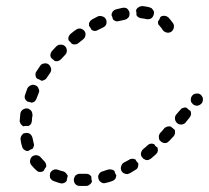

<svg xmlns="http://www.w3.org/2000/svg" viewBox="-20 -592 688 632"><path d="M272 18Q268 20 264 20Q258 20 252 20Q247 20 242 20Q234 20 228 14Q223 8 223 -1Q223 -5 225 -8Q226 -12 229 -15Q232 -17 236 -19Q239 -20 243 -20Q248 -20 252 -20Q257 -20 263 -20Q268 -20 273 -18Q278 -15 281 -10Q280 -4 282 2Q282 3 283 5Q282 7 281 9Q280 12 278 13Q275 16 272 18ZM157 4Q153 3 150 0Q147 -3 145 -6Q144 -10 144 -14Q144 -18 145 -22Q148 -29 156 -33Q163 -36 171 -33Q179 -30 188 -28Q192 -27 195 -24Q198 -22 200 -18Q201 -17 202 -16Q202 -15 203 -13Q201 -7 200 -1Q200 0 200 2Q197 8 191 10Q185 13 178 11Q167 8 157 4ZM356 0Q359 -2 361 -6Q362 -8 362 -10Q363 -13 363 -15Q362 -17 361 -18Q358 -23 357 -29Q353 -33 347 -34Q342 -35 336 -34Q327 -31 318 -28Q314 -27 311 -25Q308 -23 306 -19Q304 -16 303 -12Q303 -8 304 -4Q306 4 313 8Q320 13 328 10Q339 8 349 4Q353 3 356 0ZM434 -42Q436 -48 435 -55Q433 -56 432 -58Q428 -62 426 -67Q425 -67 423 -68Q422 -69 420 -69Q416 -70 412 -69Q408 -69 405 -66Q396 -61 388 -57Q381 -53 379 -45Q376 -37 380 -29Q382 -26 385 -23Q389 -21 392 -20Q396 -19 400 -19Q404 -20 408 -22Q417 -27 426 -33Q432 -36 434 -42ZM105 -27Q102 -29 99 -32Q90 -40 83 -49Q78 -55 79 -63Q80 -72 86 -77Q93 -82 101 -81Q109 -80 114 -74Q120 -67 126 -61Q130 -57 131 -53Q133 -48 132 -43Q127 -37 124 -30Q124 -30 124 -30Q122 -28 119 -27Q116 -26 113 -26Q109 -26 105 -27ZM498 -90Q499 -94 500 -98Q500 -100 499 -102Q499 -105 498 -107Q496 -108 493 -110Q490 -113 488 -117Q482 -120 476 -119Q470 -118 466 -114Q459 -107 451 -101Q445 -95 444 -87Q443 -79 449 -73Q451 -69 455 -68Q458 -66 462 -65Q466 -65 470 -66Q474 -68 477 -70Q485 -77 493 -84Q496 -87 498 -90ZM48 -131Q47 -135 48 -139Q49 -143 51 -146Q53 -149 56 -152Q60 -154 64 -154Q72 -156 79 -151Q85 -146 87 -138Q89 -129 91 -120Q92 -117 92 -113Q91 -109 89 -105Q89 -104 88 -104Q88 -103 87 -102Q87 -102 87 -102Q79 -100 73 -95Q66 -94 60 -99Q54 -103 53 -109Q49 -120 48 -131ZM555 -150Q557 -153 556 -157Q556 -160 556 -162Q555 -164 554 -166Q551 -167 549 -170Q545 -172 543 -175Q541 -176 539 -176Q537 -176 535 -176Q531 -176 528 -174Q524 -173 521 -170Q515 -162 508 -155Q505 -152 504 -148Q502 -145 503 -141Q503 -137 504 -133Q506 -129 509 -127Q512 -124 515 -123Q519 -121 523 -121Q527 -121 531 -123Q534 -125 537 -128Q544 -135 551 -143Q554 -146 555 -150ZM46 -189Q44 -192 45 -196Q46 -207 47 -218Q48 -226 55 -231Q62 -236 70 -235Q74 -235 77 -232Q81 -230 83 -227Q85 -224 86 -220Q87 -216 87 -212Q85 -203 85 -194Q84 -190 83 -186Q81 -182 78 -180Q77 -179 75 -178Q74 -177 73 -177Q66 -178 60 -177Q59 -176 58 -176Q55 -177 53 -179Q51 -180 50 -182Q47 -185 46 -189ZM609 -216Q609 -222 607 -227Q603 -229 600 -232Q597 -234 595 -237Q593 -238 591 -238Q589 -238 587 -238Q583 -237 580 -236Q576 -234 574 -231L560 -215Q555 -209 556 -200Q557 -192 563 -187Q566 -184 570 -183Q574 -182 578 -182Q582 -183 585 -184Q589 -186 591 -189L604 -205Q608 -210 609 -216ZM647 -258Q648 -262 648 -266Q648 -270 646 -273Q644 -277 641 -280Q635 -285 627 -284Q619 -284 613 -278V-277Q610 -274 609 -271Q608 -267 608 -263Q608 -259 610 -255Q612 -252 615 -249Q621 -244 629 -244Q637 -245 643 -251Q646 -254 647 -258ZM70 -301Q74 -308 81 -311Q89 -315 97 -311Q100 -310 103 -307Q106 -304 107 -300Q109 -297 109 -293Q109 -289 107 -285Q104 -276 100 -267Q98 -262 94 -258Q90 -255 84 -254Q79 -256 73 -257Q71 -258 70 -258Q64 -262 62 -268Q60 -274 63 -281Q66 -291 70 -301ZM112 -375Q116 -382 125 -383Q133 -385 140 -380Q143 -378 145 -374Q147 -371 148 -367Q149 -363 148 -359Q147 -355 145 -352Q139 -344 134 -336Q132 -332 128 -330Q125 -328 121 -327Q120 -327 118 -326Q117 -326 115 -327Q111 -330 105 -332Q104 -333 102 -333Q97 -338 97 -345Q96 -352 100 -357Q106 -366 112 -375ZM166 -440Q169 -442 172 -444Q176 -445 180 -445Q184 -445 188 -444Q191 -442 194 -440Q200 -434 200 -425Q200 -417 194 -411Q187 -404 181 -397Q177 -393 171 -391Q166 -390 160 -391Q157 -395 152 -398Q151 -400 149 -401Q145 -406 146 -413Q147 -419 151 -424Q158 -432 166 -440ZM208 -475Q210 -479 213 -481Q221 -488 230 -494Q237 -499 245 -498Q253 -496 258 -490Q263 -483 261 -475Q260 -467 253 -462Q245 -456 238 -450Q233 -446 227 -446Q222 -445 216 -448Q214 -452 210 -455Q208 -457 206 -459Q206 -461 205 -463Q205 -466 205 -468Q206 -472 208 -475ZM527 -539Q523 -540 519 -540Q516 -540 513 -539Q510 -538 508 -536Q506 -530 502 -524Q501 -523 500 -521Q500 -521 500 -521Q500 -520 500 -520Q500 -516 501 -512Q503 -509 506 -506Q512 -500 515 -494Q520 -487 528 -485Q536 -483 543 -487Q550 -492 552 -500Q554 -508 550 -515Q543 -525 534 -535Q531 -537 527 -539ZM277 -523Q280 -526 283 -528Q292 -533 302 -538Q309 -541 317 -538Q325 -536 329 -528Q332 -521 330 -513Q327 -505 320 -502Q311 -497 302 -493Q297 -490 291 -490Q286 -491 281 -494Q279 -499 276 -503Q275 -505 273 -507Q273 -509 273 -511Q273 -514 273 -516Q275 -520 277 -523ZM382 -566Q391 -568 398 -564Q404 -559 406 -551Q407 -547 406 -543Q406 -539 404 -536Q401 -533 398 -530Q395 -528 391 -527Q382 -525 373 -523Q367 -521 362 -522Q356 -524 352 -528Q351 -533 349 -538Q348 -540 347 -542Q347 -548 351 -554Q355 -559 361 -561Q372 -564 382 -566ZM472 -568Q475 -567 479 -565Q482 -562 484 -559Q486 -556 487 -552Q487 -548 486 -544Q485 -540 483 -537Q481 -534 477 -531Q474 -529 470 -529Q466 -528 462 -529Q454 -531 445 -532Q441 -532 438 -534Q434 -536 431 -539Q431 -540 430 -541Q430 -542 429 -543Q430 -549 428 -556Q428 -557 428 -558Q430 -565 436 -568Q442 -572 449 -572Q460 -571 472 -568Z"/></svg>

Font: FRB American Cursive Dashed
Style: Bold Italic
Weight: 700
Italic angle: -25°
Version: Version 2.0;Modular Font Editor K font №1